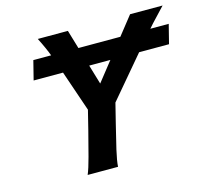

<svg xmlns="http://www.w3.org/2000/svg" viewBox="-102 -823 1008 939"><g transform="rotate(-15 402.0 -353.0)"><path d="M166 -705.6H318.4L431.2 -326.2L326.2 -270.5L242.7 -514.6Q226.6 -562.5 210 -607.2Q193.4 -651.9 166 -705.6ZM633.3 -705.6H797.9Q758.8 -665 730.5 -633.8Q702.1 -602.5 678.2 -574.5Q654.3 -546.4 627.9 -514.6L421.4 -270.5L333.5 -326.2ZM383.3 0H229.5Q241.7 -28.8 256.3 -84Q271 -139.2 289.1 -210.4L320.3 -335.9H459.5L428.2 -210.4Q410.2 -139.2 397.5 -84Q384.8 -28.8 383.3 0ZM118.2 -611.3H803.7L779.3 -514.6H93.8Z"/></g></svg>

Font: Andika
Style: Bold Italic
Weight: 700
Italic angle: -14°
Designer: Victor Gaultney, Annie Olsen, Julie Remington, Don Collingsworth, Eric Hays, Becca Hirsbrunner
Foundry: SIL International
Version: Version 6.101